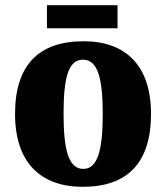

<svg xmlns="http://www.w3.org/2000/svg" viewBox="-20 -710 641 740"><path d="M161 -601H433V-690H161ZM299 10C472 10 562 -83 562 -271C562 -459 463 -551 302 -551C129 -551 38 -459 38 -271C38 -83 137 10 299 10ZM301 -59C244 -59 225 -133 225 -271C225 -410 243 -480 300 -480C356 -480 376 -410 376 -271C376 -133 357 -59 301 -59Z"/></svg>

Font: Noto Serif Ethiopic SemiCondensed Black
Style: Regular
Weight: 900
Width: 4
Designer: Monotype Design Team
Foundry: Monotype Imaging Inc.
Version: Version 2.102